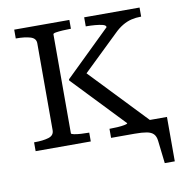

<svg xmlns="http://www.w3.org/2000/svg" viewBox="-75 -580 756 792"><g transform="rotate(-10 303.0 -184.0)"><path d="M120 -73V-437Q120 -458 97 -465Q74 -472 38 -472H36V-509H267V-472H264Q250 -472 233 -471Q216 -470 204 -468Q192 -466 192 -462V-47Q192 -44 204 -41.5Q216 -39 233 -38Q250 -37 264 -37H267V0H36V-37H38Q74 -37 97 -44Q120 -51 120 -73ZM529 0H352V-38H356Q369 -38 386 -39Q403 -40 415.5 -42.5Q428 -45 428 -48L223 -263V-268L413 -453Q413 -461 399.5 -464.5Q386 -468 367.5 -469.5Q349 -471 333 -471H329V-509H561V-471H559Q539 -471 520 -466.5Q501 -462 482.5 -451Q464 -440 447 -423L281 -263L283 -296L529 -38ZM440 0V-45H594V141H552L541 46Q539 27 529.5 17Q520 7 501 3.5Q482 0 451 0Z"/></g></svg>

Font: Roboto Serif 36pt Light
Style: Regular
Weight: 300
Designer: Greg Gazdowicz
Foundry: Commercial Type
Version: Version 1.008